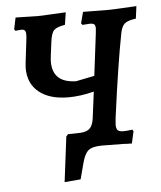

<svg xmlns="http://www.w3.org/2000/svg" viewBox="-48 -546 597 712"><g transform="rotate(-5 250.5 -190.5)"><path d="M486 -504 480 -458Q450 -454 438.5 -444.5Q427 -435 422 -411Q400 -300 373 -97Q371 -79 371 -73Q371 -57 377 -51.5Q383 -46 398 -46Q410 -46 431 -49L435 -43L425 2Q405 2 395 1L314 0Q278 0 263 12.5Q248 25 239 61L224 118L164 123L185 -45L192 -53L237 -54Q261 -55 272.5 -65.5Q284 -76 288 -101L301 -202Q250 -189 206 -189Q136 -189 96.5 -221Q57 -253 57 -310Q57 -317 59 -335L69 -418Q70 -425 70 -435Q70 -446 66 -450Q62 -454 53 -454Q47 -454 31 -452L27 -458L36 -501L118 -499L165 -501L223 -504L216 -458Q185 -453 174.5 -442Q164 -431 160 -397L154 -350Q152 -334 152 -326Q152 -287 173.5 -267Q195 -247 239 -246L308 -260L327 -414Q329 -432 329 -435Q329 -446 324.5 -450Q320 -454 308 -454Q303 -454 281 -452L276 -458L287 -500L376 -499Q401 -499 486 -504Z"/></g></svg>

Font: Alegreya SC Medium
Style: Italic
Weight: 500
Italic angle: -7°
Designer: Juan Pablo del Peral
Foundry: Huerta Tipografica
Version: Version 2.007; ttfautohint (v1.6)